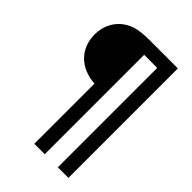

<svg xmlns="http://www.w3.org/2000/svg" viewBox="-252 -844 1079 1079"><g transform="rotate(45 288.0 -304.0)"><path d="M232 131H315V-659H419V131H503V-739H276C209 -739 163 -730 129 -709C71 -676 37 -615 37 -544C37 -432 113 -355 232 -347Z"/></g></svg>

Font: Involve Medium
Style: Regular
Weight: 500
Designer: Stefan Peev
Foundry: Context Ltd.
Version: Version 1.001